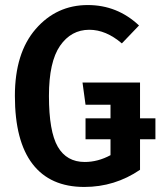

<svg xmlns="http://www.w3.org/2000/svg" viewBox="-20 -726 636 761"><path d="M596 -257V-174H535V-53Q435 15 314 15Q179 15 109 -76Q39 -167 39 -346Q39 -516 121.5 -611Q204 -706 328 -706Q445 -706 531 -625L463 -554Q400 -608 334 -608Q262 -608 218 -544.5Q174 -481 174 -346Q174 -205 209 -144.5Q244 -84 316 -84Q368 -84 418 -111V-174H319V-257H418V-311H319L307 -399H535V-257Z"/></svg>

Font: Fira Sans Condensed Medium
Style: Regular
Weight: 500
Width: 3
Designer: Carrois Corporate & Edenspiekermann AG
Foundry: Carrois Corporate GbR & Edenspiekermann AG
Version: Version 4.203;PS 004.203;hotconv 1.0.88;makeotf.lib2.5.64775